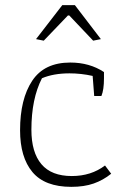

<svg xmlns="http://www.w3.org/2000/svg" viewBox="-20 -717 486 746"><path d="M120 -565 222 -697H271L372 -565L342 -559L249 -657H244L150 -559ZM58 -211Q58 -332 105 -403Q152 -474 253 -474Q328 -474 384 -437V-413Q384 -368 374 -344H346L340 -422Q295 -432 250 -432Q188 -432 143 -413Q102 -333 102 -213Q102 -125 141 -79Q180 -33 259 -33Q334 -33 388 -74L412 -42Q381 -17 344 -4Q307 9 257 9Q154 9 106 -48.5Q58 -106 58 -211Z"/></svg>

Font: Athiti Light
Style: Regular
Weight: 300
Designer: CadsonDemak Team
Foundry: CadsonDemak
Version: Version 1.033